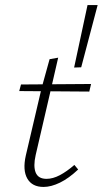

<svg xmlns="http://www.w3.org/2000/svg" viewBox="-20 -731 406 759"><path d="M152 8Q107 8 88 -25Q69 -58 82 -116L145 -385L176 -497L210 -503L184 -390L182 -381L121 -118Q111 -74 121 -49Q131 -24 164 -24Q189 -24 216.5 -38.5Q244 -53 274 -79L289 -61Q252 -26 217 -9Q182 8 152 8ZM56 -371 63 -397 340 -399 333 -369ZM301 -465 273 -464 326 -711H366Z"/></svg>

Font: Ysabeau Infant ExtraLight
Style: Italic
Weight: 250
Italic angle: -12°
Designer: Christian Thalmann (Catharsis Fonts)
Version: Version 2.001;gftools[0.9.30]; featfreeze: ss01,ss02,lnum